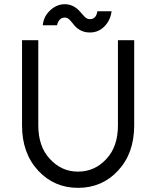

<svg xmlns="http://www.w3.org/2000/svg" viewBox="-20 -894 753 926"><path d="M86.3 -700V-288.8Q86.3 -154.8 164.2 -71Q241.2 12 356.3 12Q472.3 12 549.3 -71Q627.2 -154.8 627.2 -288.8V-700H548.8V-288.8Q548.8 -187.5 493.5 -127.8Q437.2 -66.3 356.3 -66.3Q276.3 -66.3 220.2 -127.8Q164.7 -187.5 164.7 -288.8V-700ZM413.8 -737.3Q454.8 -737.3 483.8 -766.7Q512 -795 518.3 -839.8H449.7Q443.8 -801.7 413.7 -801.7Q399.5 -801.7 388.8 -812.7Q383.8 -817.7 378 -824.2Q372.2 -830.7 366.2 -837.7Q335 -873.7 292.3 -873.7Q253.3 -873.7 221.3 -843.5Q190.2 -814.2 186.2 -772H254.8Q263.8 -809.3 293.3 -809.3Q305.2 -809.3 316.2 -798.3Q321.2 -793.3 326.2 -786.8Q331.2 -780.3 337.2 -773.3Q366.8 -737.3 413.8 -737.3Z"/></svg>

Font: Unageo Variable
Style: Regular
Weight: 300
Designer: Richard Sepsi
Foundry: Richard Sepsi
Version: Version 2.200